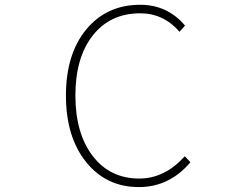

<svg xmlns="http://www.w3.org/2000/svg" viewBox="-20 -759 1040 792"><path d="M552.7 12.7Q418 12.7 335 -90.8Q252 -194.3 252 -365.2Q252 -536.1 335.9 -637.7Q419.9 -739.3 558.6 -739.3Q670.9 -739.3 743.2 -653.3L720.7 -627.9Q654.3 -704.1 558.6 -704.1Q434.6 -704.1 362.8 -612.8Q291 -521.5 291 -365.2Q291 -209 362.3 -115.7Q433.6 -22.5 554.7 -22.5Q659.2 -22.5 742.2 -114.3L765.6 -89.8Q678.7 12.7 552.7 12.7Z"/></svg>

Font: Gen Shin Gothic Monospace ExtraLight
Style: Regular
Weight: 200
Designer: [Source Han Sans]
Ryoko NISHIZUKA  (kana & ideographs); Paul D. Hunt (Latin, Greek & Cyrillic); Wenlong ZHANG  (bopomofo
Version: Version 1.002.20150607